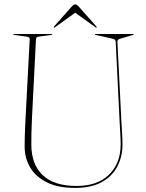

<svg xmlns="http://www.w3.org/2000/svg" viewBox="-20 -858 677 892"><path d="M536 -288 517.5 -665Q517 -669 514.5 -672.5Q512 -676 499.5 -679L423.5 -696Q420.5 -697 420.5 -698Q420.5 -700 423.5 -700H598.5Q601.5 -700 601.5 -698Q601.5 -696.5 595.5 -695L534.5 -677Q529.5 -675.5 527.2 -671.2Q525 -667 525.5 -663L544 -293Q545.5 -266 547.2 -239.5Q549 -213 549 -186Q549 -130.5 525.2 -84.8Q501.5 -39 452.8 -12Q404 15 328 15Q250.5 15 198.5 -10.5Q146.5 -36 120.5 -79.5Q94.5 -123 94.5 -177Q94.5 -192 95 -215.8Q95.5 -239.5 96.5 -263.8Q97.5 -288 98.5 -305L118 -676Q118.5 -686 104 -688L45 -696Q42 -697 42 -698Q42 -700 45 -700H220Q223 -700 223 -698Q223 -697 220 -696L161 -688Q153 -687 150.2 -684.5Q147.5 -682 147 -673L128.5 -308Q126.5 -270.5 126 -239.2Q125.5 -208 125.5 -187Q125.5 -94.5 178.5 -44.2Q231.5 6 336 6Q433 6 486.8 -47Q540.5 -100 540.5 -186Q540.5 -211.5 538.8 -239.2Q537 -267 536 -288ZM428.5 -730Q427 -728.5 422.5 -732L329.5 -799L236.5 -732Q232 -728.5 230.5 -730Q228.5 -732 232 -736L311 -825Q322 -837.5 329.5 -837.5Q337 -837.5 348 -825L427 -736Q430.5 -732 428.5 -730Z"/></svg>

Font: Fraunces 144pt S000 Thin
Style: Regular
Weight: 100
Version: Version 1.000; ttfautohint (v1.8.3)